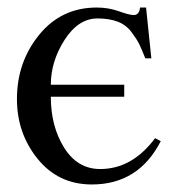

<svg xmlns="http://www.w3.org/2000/svg" viewBox="-20 -480 479 510"><path d="M392 -113 407 -105Q348 10 224 10Q135 10 80 -58Q25 -126 25 -217Q25 -315 84 -387.5Q143 -460 237 -460Q268 -460 296 -450Q324 -440 335 -440Q350 -440 352 -460H368L382 -325H366Q356 -350 350 -362.5Q344 -375 329.5 -394.5Q315 -414 292.5 -422.5Q270 -431 239 -431Q188 -431 151.5 -374Q115 -317 115 -255H310V-223H115Q115 -144 150.5 -87.5Q186 -31 246 -31Q331 -31 392 -113Z"/></svg>

Font: STIX Math
Style: Regular
Weight: 400
Designer: MicroPress Inc., with final additions and corrections provided by Coen Hoffman, Elsevier (retired)
Version: Version 1.1.1